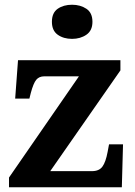

<svg xmlns="http://www.w3.org/2000/svg" viewBox="-20 -790 569 810"><path d="M18 0V-41L313 -468H167Q145 -468 133 -453.5Q121 -439 110 -398L104 -374H44L56 -536H488V-493L192 -68H368Q398 -68 412 -87Q426 -106 434 -149L440 -181H499L494 0ZM284 -626Q248 -626 223.5 -643.5Q199 -661 199 -698Q199 -736 223.5 -753Q248 -770 284 -770Q319 -770 344.5 -753Q370 -736 370 -698Q370 -661 344.5 -643.5Q319 -626 284 -626Z"/></svg>

Font: Noto Serif Tibetan
Style: Bold
Weight: 700
Designer: Monotype Design Team
Foundry: Monotype Imaging Inc.
Version: Version 2.103; ttfautohint (v1.8.4.7-5d5b)